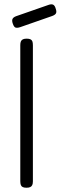

<svg xmlns="http://www.w3.org/2000/svg" viewBox="-20 -868 284 899"><path d="M104 11Q93 11 86.5 8Q80 5 77.5 -2Q75 -9 75 -20V-657Q75 -668 78 -674.5Q81 -681 87.5 -684Q94 -687 105 -687Q116 -687 122.5 -684Q129 -681 131.5 -674.5Q134 -668 134 -656V-19Q134 -8 131 -1.5Q128 5 121.5 8Q115 11 104 11ZM75 -741Q60 -736 52.5 -739Q45 -742 40 -757Q35 -771 38.5 -779Q42 -787 55 -792L207 -845Q221 -850 229 -846Q237 -842 241 -827Q246 -813 242 -805.5Q238 -798 224 -793Z"/></svg>

Font: Fredoka Light Light
Style: Regular
Weight: 300
Version: Version 2.001